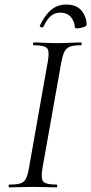

<svg xmlns="http://www.w3.org/2000/svg" viewBox="-20 -808 393 828"><path d="M20.2 0Q17.2 0 17.2 -6Q17.2 -12 20.2 -12Q51.2 -12 67.5 -17Q83.8 -22 91.6 -37Q99.4 -52 104.4 -81L186.4 -544Q194.4 -587 182.8 -600Q171.2 -613 125.2 -613Q122.2 -613 122.2 -619Q122.2 -625 125.2 -625Q145.8 -625 171.4 -623.5Q197 -622 225.6 -622Q258.2 -622 284.2 -623.5Q310.2 -625 329.8 -625Q332 -625 332 -619Q332 -613 329.8 -613Q298.8 -613 282.4 -607Q266 -601 258.3 -586Q250.6 -571 244.8 -542L162.8 -81Q155.6 -38 166.7 -25Q177.8 -12 224.8 -12Q226.8 -12 226.8 -6Q226.8 0 224.8 0Q204.4 0 178.8 -1Q153.2 -2 121.6 -2Q93 -2 66.9 -1Q40.8 0 20.2 0ZM303.2 -688.8Q301 -718 284.5 -735.8Q268 -753.6 239.4 -753.6Q217.4 -753.6 200.1 -739.7Q182.8 -725.8 167.4 -692.8Q164.2 -687.8 157.2 -690.8Q150.2 -693.8 151.2 -695.8Q171.8 -740.4 199.3 -764.4Q226.8 -788.4 265 -788.4Q310.6 -788.4 332 -761.6Q353.4 -734.8 353.4 -701.8Q353.4 -696.8 345.7 -693.3Q338 -689.8 328.3 -687.8Q318.6 -685.8 310.9 -685.8Q303.2 -685.8 303.2 -688.8Z"/></svg>

Font: Cormorant Garamond Light
Style: Italic
Weight: 300
Italic angle: -10°
Designer: Christian Thalmann (Catharsis Fonts)
Foundry: Catharsis Fonts
Version: Version 4.001